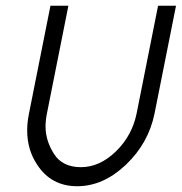

<svg xmlns="http://www.w3.org/2000/svg" viewBox="-20 -645 633 669"><path d="M81.1 -250 155.8 -625H218.3L143.6 -250Q138.7 -226.1 138.7 -204.1Q138.7 -155.3 168 -108.9Q197.3 -62.5 262.2 -62.5Q327.1 -62.5 383.8 -117.4Q440.4 -172.4 456.1 -250L530.8 -625H593.3L518.6 -250Q497.6 -146 418.7 -71Q339.8 3.9 249 3.9Q158.2 3.9 109.4 -71.3Q74.7 -123.5 74.7 -190.4Q74.7 -218.8 81.1 -250Z"/></svg>

Font: Juliett
Style: Italic
Weight: 400
Italic angle: -11.25°
Designer: GGBotNet
Foundry: GGBotNet
Version: 0.60